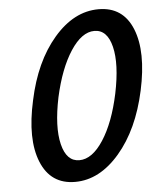

<svg xmlns="http://www.w3.org/2000/svg" viewBox="-50 -709 636 759"><g transform="rotate(-5 268.0 -329.0)"><path d="M80 -329Q112 -480 191.5 -572.5Q271 -665 369 -665Q466 -665 503 -573.5Q540 -482 507 -330Q474 -178 394.5 -85.5Q315 7 218 7Q121 7 83.5 -85Q46 -177 80 -329ZM406 -327Q430 -443 413 -512Q396 -581 345 -581Q295 -581 250.5 -513Q206 -445 181 -332Q157 -216 174 -146.5Q191 -77 242 -77Q293 -77 337.5 -145.5Q382 -214 406 -327Z"/></g></svg>

Font: EauTestInfant Semibold
Style: Italic
Weight: 600
Italic angle: -12°
Designer: Christian Thalmann (Catharsis Fonts)
Version: Version 0.001;PS 000.001;hotconv 1.0.88;makeotf.lib2.5.64775